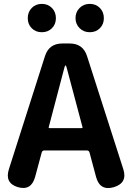

<svg xmlns="http://www.w3.org/2000/svg" viewBox="-20 -965 681 989"><path d="M72 -1Q3 -22 26 -94L212 -677Q233 -741 301 -741H339Q407 -741 428 -677L615 -94Q638 -23 567 -1Q495 20 475 -53L441 -180Q438 -190 427 -190H209Q198 -190 195 -180L161 -54Q141 19 72 -1ZM231 -310Q230 -305 235 -305H401Q406 -305 405 -310L323 -618Q320 -628 317.5 -628Q315 -628 312 -618ZM195.5 -799Q164 -799 143.5 -819.5Q123 -840 123 -871.5Q123 -903 143.5 -924Q164 -945 195.5 -945Q227 -945 247.5 -924Q268 -903 268 -871.5Q268 -840 247.5 -819.5Q227 -799 195.5 -799ZM442.5 -799Q411 -799 390 -820Q369 -841 369 -872Q369 -903 390 -924Q411 -945 442.5 -945Q474 -945 494.5 -924Q515 -903 515 -871.5Q515 -840 494.5 -819.5Q474 -799 442.5 -799Z"/></svg>

Font: Resource Han Rounded KR
Style: Bold
Weight: 700
Designer: Cyano Hao (round all glyphs); Ryoko NISHIZUKA 西塚涼子 (kana, bopomofo & ideographs); Paul D. Hunt (Latin, Greek & Cyrillic)
Foundry: Cyano Hao
Version: 0.990